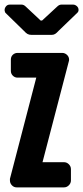

<svg xmlns="http://www.w3.org/2000/svg" viewBox="-29 -811 360 831"><path d="M278 -30Q278 -18 269 -9Q260 0 248 0H43Q31 0 22.5 -9Q14 -18 14 -30Q14 -35 14 -37L128 -475H47Q35 -475 26.5 -483.5Q18 -492 18 -504V-553Q18 -566 26.5 -574Q35 -582 47 -582H240Q252 -582 261 -573.5Q270 -565 270 -553Q270 -548 269 -546L155 -109H248Q260 -109 269 -100Q278 -91 278 -79ZM-6 -756Q-7 -760 -8 -761.5Q-9 -763 -9 -768Q-9 -776 -3 -783.5Q3 -791 13 -791H65Q74 -791 83 -782L147 -722H153L218 -782Q227 -791 236 -791H288Q296 -791 303.5 -784.5Q311 -778 311 -768Q311 -761 306 -756L224 -677Q216 -668 209.5 -664Q203 -660 194 -660H108Q97 -660 90 -664Q83 -668 75 -677Z"/></svg>

Font: H.H. Samuel
Style: Regular
Weight: 900
Width: 1
Designer: deFharo
Foundry: deFharo
Version: Version 1.009